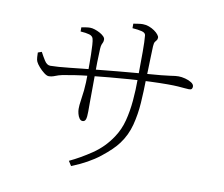

<svg xmlns="http://www.w3.org/2000/svg" viewBox="-85 -860 1169 1003"><g transform="rotate(10 500.0 -358.5)"><path d="M337 14Q393 -12 453 -52.5Q513 -93 553 -154Q581 -196 594 -246.5Q607 -297 612 -354Q617 -411 617 -470Q618 -557 618 -613.5Q618 -670 615 -700Q614 -714 594 -719Q574 -724 544 -726V-750Q557 -752 570 -754Q583 -756 594 -756Q611 -756 627 -750Q643 -744 656 -735Q669 -726 676.5 -716.5Q684 -707 684 -701Q684 -691 680 -686.5Q676 -682 671.5 -675.5Q667 -669 666 -651Q665 -628 664 -593.5Q663 -559 662 -525.5Q661 -492 660 -470Q659 -411 655 -349.5Q651 -288 636 -230.5Q621 -173 586 -126Q559 -89 500 -42.5Q441 4 353 39ZM371 -203Q361 -203 354 -213Q347 -223 343.5 -237Q340 -251 340 -262Q340 -282 343.5 -303.5Q347 -325 351 -361.5Q355 -398 355 -463Q355 -477 355 -501Q355 -525 354.5 -552.5Q354 -580 352.5 -603Q351 -626 348 -636Q344 -650 327 -655Q310 -660 280 -662V-684Q291 -686 303.5 -688Q316 -690 326 -690Q337 -690 351 -685.5Q365 -681 378 -674Q391 -667 399.5 -658.5Q408 -650 408 -642Q408 -632 405.5 -626.5Q403 -621 400 -614Q397 -607 396 -591Q396 -582 395 -563.5Q394 -545 393.5 -520Q393 -495 393 -465Q393 -422 392.5 -378.5Q392 -335 392 -302Q392 -269 392 -257Q392 -227 387.5 -215Q383 -203 371 -203ZM156 -403Q146 -403 131 -414.5Q116 -426 103 -441Q90 -456 85 -467Q81 -475 80 -490.5Q79 -506 79 -515L99 -522Q110 -501 123.5 -479.5Q137 -458 155 -458Q172 -458 199.5 -460Q227 -462 258.5 -465.5Q290 -469 319.5 -472Q349 -475 369 -477Q399 -480 434 -483.5Q469 -487 506.5 -490.5Q544 -494 580.5 -497Q617 -500 650 -503Q703 -507 734 -510Q765 -513 781.5 -515.5Q798 -518 807 -519Q816 -520 825 -520Q841 -520 860.5 -515Q880 -510 894 -501Q908 -492 908 -480Q908 -473 904.5 -468Q901 -463 890 -463Q881 -463 867 -464.5Q853 -466 831 -467.5Q809 -469 776 -469Q736 -469 685 -467Q634 -465 578.5 -461Q523 -457 469 -452Q415 -447 368 -442Q321 -437 286 -431.5Q251 -426 225 -421Q206 -417 189 -410Q172 -403 156 -403Z"/></g></svg>

Font: Noto Serif HK ExtraLight
Style: Regular
Weight: 200
Designer: Ryoko NISHIZUKA 西塚涼子 (kana & ideographs); Frank Grießhammer (Latin, Greek & Cyrillic); Wenlong ZHANG 张文龙 (bopomofo); San
Foundry: Adobe
Version: Version 2.002-H1;hotconv 1.1.0;makeotfexe 2.6.0